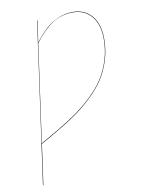

<svg xmlns="http://www.w3.org/2000/svg" viewBox="-82 -585 624 833"><g transform="rotate(-10 230.0 -168.0)"><path d="M296.9 -526.9Q349.6 -526.9 380.4 -490Q411.1 -453.1 411.1 -388.2Q411.1 -338.4 396.5 -293Q381.8 -247.6 358.4 -212.4Q335 -177.2 298.6 -143.1Q262.2 -108.9 225.6 -83.3Q189 -57.6 141.1 -29.8L65.9 13.7L41 190.9H39.1L138.2 -517.1H140.1L126.5 -422.4Q152.8 -456.1 175.8 -477.3Q198.7 -498.5 230 -512.7Q261.2 -526.9 296.9 -526.9ZM141.1 -32.2Q188.5 -60.1 224.9 -85.4Q261.2 -110.8 297.4 -144.5Q333.5 -178.2 356.9 -213.4Q380.4 -248.5 394.8 -293.5Q409.2 -338.4 409.2 -388.2Q409.2 -452.1 378.9 -488.5Q348.6 -524.9 296.9 -524.9Q245.1 -524.9 205.1 -498.3Q165 -471.7 126 -419.4V-418.9L65.9 11.2Z"/></g></svg>

Font: Fira Sans Compressed Two
Style: Italic
Weight: 100
Width: 3
Italic angle: -8°
Designer: Carrois Corporate & Edenspiekermann AG
Foundry: Carrois Corporate GbR & Edenspiekermann AG
Version: Version 4.203;PS 004.203;hotconv 1.0.88;makeotf.lib2.5.64775